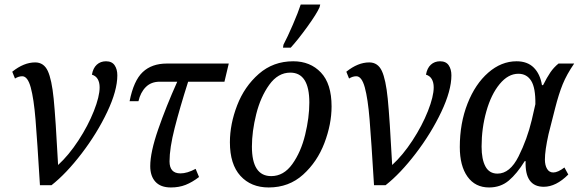

<svg xmlns="http://www.w3.org/2000/svg" viewBox="-20 -816 2551 846"><path d="M78 -480Q62 -480 46 -470L34 -500Q85 -541 135 -541Q173 -541 190.5 -503.5Q208 -466 216.5 -381Q225 -296 236 -89Q283 -132 325.5 -197Q368 -262 393.5 -326.5Q419 -391 419 -431Q419 -453 410.5 -467.5Q402 -482 385 -487Q390 -516 406.5 -531Q423 -546 447 -546Q473 -546 485 -528.5Q497 -511 497 -484Q497 -417 452.5 -323Q408 -229 340 -140Q272 -51 207 0H156Q144 -198 136.5 -289.5Q129 -381 115.5 -430.5Q102 -480 78 -480Z M642 -84Q642 -145 677 -246Q712 -347 761 -456H684Q646 -456 622.5 -432.5Q599 -409 590 -370H551Q569 -461 609 -498.5Q649 -536 715 -536H988L969 -456H809Q772 -340 749.5 -251.5Q727 -163 727 -105Q727 -52 775 -52Q805 -52 842 -72L857 -36Q827 -13 798 -1.5Q769 10 733 10Q688 10 665 -15Q642 -40 642 -84Z M993 -189Q993 -269 1025 -352Q1057 -435 1120.5 -490.5Q1184 -546 1272 -546Q1347 -546 1394 -496.5Q1441 -447 1441 -347Q1441 -269 1409.5 -186Q1378 -103 1315.5 -46.5Q1253 10 1164 10Q1086 10 1039.5 -41Q993 -92 993 -189ZM1343 -364Q1343 -496 1259 -496Q1205 -496 1166.5 -442.5Q1128 -389 1109 -313Q1090 -237 1090 -170Q1090 -40 1175 -40Q1230 -40 1268 -93Q1306 -146 1324.5 -222Q1343 -298 1343 -364ZM1229 -619Q1247 -653 1270.5 -707.5Q1294 -762 1305 -796H1391L1388 -784Q1376 -756 1334.5 -698.5Q1293 -641 1261 -606H1227Z M1550 -480Q1534 -480 1518 -470L1506 -500Q1557 -541 1607 -541Q1645 -541 1662.5 -503.5Q1680 -466 1688.5 -381Q1697 -296 1708 -89Q1755 -132 1797.5 -197Q1840 -262 1865.5 -326.5Q1891 -391 1891 -431Q1891 -453 1882.5 -467.5Q1874 -482 1857 -487Q1862 -516 1878.5 -531Q1895 -546 1919 -546Q1945 -546 1957 -528.5Q1969 -511 1969 -484Q1969 -417 1924.5 -323Q1880 -229 1812 -140Q1744 -51 1679 0H1628Q1616 -198 1608.5 -289.5Q1601 -381 1587.5 -430.5Q1574 -480 1550 -480Z M2006 -168Q2006 -273 2040 -359.5Q2074 -446 2131.5 -496Q2189 -546 2256 -546Q2304 -546 2332 -518Q2360 -490 2368 -441H2373Q2390 -475 2405 -497Q2420 -519 2441 -536H2510Q2477 -488 2459.5 -445Q2442 -402 2426 -339L2397 -225Q2381 -153 2381 -113Q2381 -88 2390.5 -72Q2400 -56 2418 -56Q2438 -56 2467 -78L2484 -47Q2430 7 2376 7Q2292 7 2296 -106H2292Q2258 -51 2222 -20.5Q2186 10 2135 10Q2074 10 2040 -37.5Q2006 -85 2006 -168ZM2323 -287 2339 -357Q2340 -429 2320.5 -460Q2301 -491 2264 -491Q2219 -491 2181.5 -445.5Q2144 -400 2123 -325.5Q2102 -251 2102 -170Q2102 -114 2119 -82.5Q2136 -51 2172 -51Q2227 -51 2265 -127Q2303 -203 2323 -287Z"/></svg>

Font: Noto Serif Narrow
Style: Italic
Weight: 400
Width: 4
Italic angle: -12°
Designer: Monotype Design Team
Foundry: Monotype Imaging Inc.
Version: Version 1.001